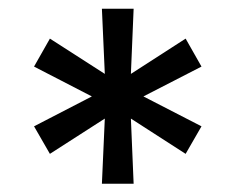

<svg xmlns="http://www.w3.org/2000/svg" viewBox="-20 -748 551 449"><path d="M218.3 -318.4 225.1 -470.7 96.7 -388.2 59.6 -452.6 194.8 -522.5 59.6 -592.3 96.7 -657.7 225.1 -575.2 218.3 -727.5H292.5L286.1 -575.2L414.1 -657.7L451.2 -592.3L315.4 -522.5L451.2 -452.6L414.1 -388.2L286.1 -470.7L292.5 -318.4Z"/></svg>

Font: Inter Cardless
Style: Regular
Weight: 400
Designer: Rasmus Andersson
Foundry: rsms
Version: Version 4.001;git-9221beed3